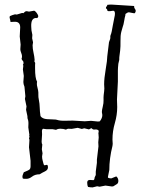

<svg xmlns="http://www.w3.org/2000/svg" viewBox="-20 -772 615 831"><path d="M112.3 -76.2 105.5 -134.8 107.4 -167 105.5 -172.9 107.4 -179.7V-182.6Q105.5 -182.6 105.5 -184.6L107.4 -186.5L102.5 -220.7Q102.5 -227.5 103 -233.9Q103.5 -240.2 102.5 -247.1Q101.6 -253.9 100.1 -256.3Q98.6 -258.8 98.6 -269.5L92.8 -296.9L94.7 -311.5L87.9 -343.8L89.8 -355.5L85.9 -396.5Q81.1 -408.2 81.1 -417L83 -443.4L79.1 -471.7L81.1 -488.3Q81.1 -489.3 80.1 -489.3Q79.1 -489.3 79.1 -491.2L82 -498Q82 -505.9 78.6 -508.8Q75.2 -511.7 73.2 -517.6Q75.2 -521.5 75.2 -527.8Q75.2 -534.2 72.8 -540Q70.3 -545.9 68.8 -552.2Q67.4 -558.6 68.4 -565.9Q69.3 -573.2 69.3 -579.1L65.4 -614.3L67.4 -653.3Q67.4 -679.7 41 -677.7Q33.2 -677.7 25.4 -676.8V-679.7L21.5 -696.3L22.5 -702.1Q23.4 -703.1 33.2 -706.5Q43 -710 44.9 -710L52.7 -709L75.2 -715.8Q79.1 -715.8 81.1 -714.8Q84 -716.8 86.9 -720.2Q89.8 -723.6 95.7 -723.6L105.5 -721.7L127 -725.6Q131.8 -725.6 138.7 -716.3Q145.5 -707 145.5 -701.7Q145.5 -696.3 139.6 -693.4L136.7 -694.3Q113.3 -694.3 115.2 -656.2Q116.2 -647.5 116.2 -640.6L120.1 -621.1L119.1 -606.4L123 -588.9L121.1 -576.2Q121.1 -561.5 125 -544.4Q128.9 -527.3 129.9 -512.7L128.9 -506.8Q128.9 -504.9 130.9 -502.4Q132.8 -500 132.3 -497.6Q131.8 -495.1 131.8 -491.2V-476.6Q131.8 -432.6 140.6 -418Q139.6 -415 139.6 -408.7Q139.6 -402.3 141.6 -395.5Q143.6 -388.7 145 -380.4Q146.5 -372.1 146 -362.3Q145.5 -352.5 148.4 -338.4Q151.4 -324.2 151.9 -306.6Q152.3 -289.1 155.3 -269.5Q163.1 -257.8 183.6 -256.3Q204.1 -254.9 213.4 -254.9Q222.7 -254.9 228 -252.9Q233.4 -251 242.7 -250Q252 -249 266.6 -249.5Q281.2 -250 294.9 -250L346.7 -247.1L374 -249L403.3 -246.1Q409.2 -246.1 412.1 -247.1Q422.9 -260.7 422.9 -274.4L420.9 -287.1Q420.9 -294.9 424.8 -310.5Q428.7 -326.2 428.2 -338.4Q427.7 -350.6 428.7 -360.4Q429.7 -370.1 430.7 -376.5Q431.6 -382.8 431.6 -388.7L430.7 -407.2Q430.7 -432.6 437.5 -472.2Q444.3 -511.7 444.3 -528.3L451.2 -585Q451.2 -588.9 453.1 -593.3Q455.1 -597.7 456.5 -602.5Q458 -607.4 457.5 -611.3Q457 -615.2 458.5 -619.6Q460 -624 461.4 -627.4Q462.9 -630.9 467.8 -659.2Q472.7 -687.5 475.1 -696.8Q477.5 -706.1 477.5 -712.9Q477.5 -719.7 475.1 -723.1Q472.7 -726.6 465.8 -725.1Q459 -723.6 451.7 -723.6Q444.3 -723.6 444.3 -728Q444.3 -732.4 438.5 -736.3V-737.3Q438.5 -742.2 441.4 -744.1Q444.3 -746.1 444.3 -751Q449.2 -752 455.1 -752H465.8L559.6 -746.1Q561.5 -744.1 561 -741.7Q560.5 -739.3 562 -736.8Q563.5 -734.4 565.4 -731.4Q567.4 -728.5 567.4 -724.6Q567.4 -720.7 563.5 -714.8H558.6L538.1 -718.8Q533.2 -718.8 530.3 -716.3Q527.3 -713.9 523.4 -711.9Q522.5 -710.9 522.5 -708V-705.1Q519.5 -695.3 518.1 -685.1Q516.6 -674.8 514.6 -667Q512.7 -659.2 510.7 -654.3Q508.8 -649.4 504.9 -633.8Q501 -618.2 501.5 -594.2Q502 -570.3 500 -552.7Q498 -535.2 497.1 -530.3Q496.1 -525.4 496.1 -512.7L492.2 -496.1Q490.2 -476.6 490.2 -466.8V-418.9L486.3 -341.8L487.3 -308.6Q487.3 -274.4 477.1 -239.3Q466.8 -204.1 466.8 -168L467.8 -149.4Q467.8 -144.5 466.8 -140.6Q453.1 -85.9 453.1 -36.1L447.3 -7.8V-2.9Q454.1 0 459.5 0Q464.8 0 466.8 -2L481.4 -7.8H484.4Q492.2 0 492.2 10.7Q492.2 21.5 484.9 25.4Q477.5 29.3 470.7 34.2L464.8 35.2L436.5 31.2L411.1 36.1L400.4 34.2L380.9 39.1Q371.1 39.1 361.3 37.1Q357.4 30.3 357.4 18.6Q357.4 6.8 369.1 6.8L384.8 7.8Q388.7 4.9 388.7 2Q388.7 -1 389.6 -3.9Q390.6 -6.8 392.1 -9.3Q393.6 -11.7 394.5 -14.6V-29.3L399.4 -67.4Q399.4 -74.2 399.4 -81.1L406.2 -138.7L405.3 -156.2L407.2 -176.8L406.2 -192.4Q405.3 -194.3 406.2 -197.3Q407.2 -200.2 407.2 -203.1L406.2 -208Q399.4 -212.9 390.6 -211.4Q381.8 -210 377 -216.8H374L365.2 -211.9L344.7 -216.8L334 -213.9L316.4 -218.8L293.9 -214.8Q290 -213.9 286.1 -214.4Q282.2 -214.8 276.4 -214.8Q270.5 -214.8 265.6 -210.9Q253.9 -214.8 241.7 -214.8Q229.5 -214.8 222.7 -210Q208 -213.9 194.3 -212.9Q180.7 -211.9 166 -214.8Q161.1 -210.9 161.6 -203.1Q162.1 -195.3 162.1 -190.4L160.2 -159.2Q160.2 -150.4 163.1 -146.5L161.1 -126L164.1 -108.4L162.1 -94.7Q162.1 -85.9 164.6 -77.1Q167 -68.4 168.5 -62.5Q169.9 -56.6 172.9 -56.6L182.6 -58.6Q187.5 -58.6 187.5 -47.4Q187.5 -36.1 173.8 -29.8Q160.2 -23.4 151.4 -17.6Q131.8 -17.6 119.1 -7.8Q106.4 2 94.7 2Q83 2 79.1 1Q77.1 -2.9 77.1 -7.3Q77.1 -11.7 79.1 -16.6Q81.1 -21.5 83 -26.4Q105.5 -35.2 108.9 -39.6Q112.3 -43.9 112.3 -51.8Z"/></svg>

Font: Mountains of Christmas
Style: Regular
Weight: 400
Designer: Crystal Kluge
Foundry: Font Diner, Inc DBA Tart Workshop
Version: Version 1.003